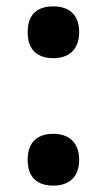

<svg xmlns="http://www.w3.org/2000/svg" viewBox="-20 -576 336 604"><path d="M148 -393C190 -393 229 -414 229 -475C229 -536 190 -556 148 -556C103 -556 67 -536 67 -475C67 -414 103 -393 148 -393ZM148 8C190 8 229 -13 229 -73C229 -134 190 -155 148 -155C103 -155 67 -134 67 -73C67 -13 103 8 148 8Z"/></svg>

Font: Noto Serif Malayalam
Style: Bold
Weight: 700
Designer: Indian type Foundry, Jelle Bosma, Monotype Design Team
Foundry: Monotype Imaging Inc.
Version: Version 2.104